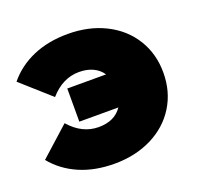

<svg xmlns="http://www.w3.org/2000/svg" viewBox="-106 -674 821 800"><g transform="rotate(-20 305.0 -273.5)"><path d="M592 -274Q592 -190 551.5 -124.5Q511 -59 438 -22.5Q365 14 272 14Q185 14 117 -15.5Q49 -45 4 -100L133 -216Q189 -152 262 -152Q333 -152 366 -201H193V-348H365Q350 -371 323.5 -383.5Q297 -396 262 -396Q189 -396 133 -332L4 -447Q49 -502 117 -531.5Q185 -561 272 -561Q365 -561 438 -524.5Q511 -488 551.5 -422.5Q592 -357 592 -274Z"/></g></svg>

Font: Montserrat Alternates Black
Style: Regular
Weight: 900
Designer: Julieta Ulanovsky
Foundry: Julieta Ulanovsky
Version: Version 7.200